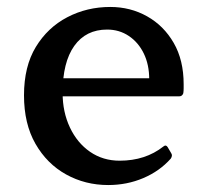

<svg xmlns="http://www.w3.org/2000/svg" viewBox="-20 -523 589 552"><path d="M291 9Q225 9 170 -21.5Q115 -52 82 -109.5Q49 -167 49 -249Q49 -332 83 -388Q117 -444 173.5 -473.5Q230 -503 297 -503Q355 -503 403 -476Q451 -449 479.5 -399.5Q508 -350 508 -281Q508 -276 508 -269Q508 -262 507 -255Q504 -246 495 -246H146V-298H433L409 -278Q409 -283 409 -287Q409 -291 409 -295Q409 -337 393.5 -369Q378 -401 350.5 -419.5Q323 -438 288 -438Q227 -438 193.5 -391Q160 -344 160 -256Q160 -201 181 -156.5Q202 -112 239 -86.5Q276 -61 324 -61Q398 -61 450 -102Q457 -108 462 -100L472 -83Q477 -76 471 -67Q439 -31 392 -11Q345 9 291 9Z"/></svg>

Font: Hahmlet Medium
Style: Regular
Weight: 500
Version: Version 1.002